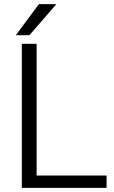

<svg xmlns="http://www.w3.org/2000/svg" viewBox="-20 -913 553 933"><path d="M498 -60V0H86V-700H158V-60ZM169 -893H254L123 -742H57Z"/></svg>

Font: Krub
Style: Regular
Weight: 400
Designer: Ekaluck Peanpanawate
Foundry: Cadson Demak Co.,Ltd.
Version: Version 1.000; ttfautohint (v1.6)